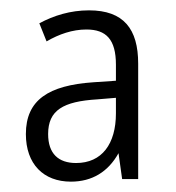

<svg xmlns="http://www.w3.org/2000/svg" viewBox="-20 -742 340 371"><path d="M152 -722C116 -722 84 -712 56 -697L70 -662C94 -676 120 -685 147 -685C185 -685 204 -666 204 -617V-586L160 -583C74 -577 30 -549 30 -483C30 -425 64 -391 117 -391C158 -391 189 -410 209 -446L216 -396H247V-619C247 -686 219 -722 152 -722ZM168 -550 204 -553V-523C204 -464 177 -427 127 -427C93 -427 73 -445 73 -483C73 -529 102 -546 168 -550Z"/></svg>

Font: Noto Sans Arabic Cond Light
Style: Regular
Weight: 300
Width: 3
Designer: Monotype Design Team, Nadine Chahine, Nizar Qandah and Khaled Hosny
Foundry: Monotype Imaging Inc.
Version: Version 2.012